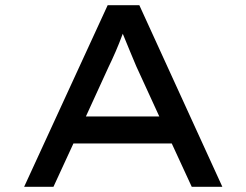

<svg xmlns="http://www.w3.org/2000/svg" viewBox="-20 -720 950 740"><path d="M186 0 263 -167H642L719 0H837L517 -700H395L73 0ZM398 -461C416 -498 436 -543 452 -587C453 -588 453 -589 453 -590C454 -589 454 -589 454 -588C472 -545 491 -497 505 -465L594 -271H311Z"/></svg>

Font: Lexend Peta
Style: Regular
Weight: 400
Designer: Bonnie Shaver-Troup, Thomas Jockin
Foundry: Lexend
Version: Version 1.007